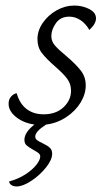

<svg xmlns="http://www.w3.org/2000/svg" viewBox="-20 -437 400 692"><path d="M326 -371Q326 -351 302 -329Q289 -352 270 -364.5Q251 -377 230 -377Q198 -377 181.5 -353.5Q165 -330 165 -307Q165 -288 178 -273Q191 -258 219 -235Q253 -206 271 -183Q289 -160 289 -129Q289 -98 270.5 -67.5Q252 -37 219 -15Q186 7 146 12Q107 37 107 55Q107 63 113.5 68Q120 73 133 79Q150 87 159 95Q168 103 168 117Q168 139 145.5 167Q123 195 92.5 215Q62 235 40 235Q28 235 20.5 229.5Q13 224 13 217Q46 208 71.5 191.5Q97 175 111 157Q125 139 125 127Q125 120 119 115Q113 110 100 103Q84 94 76 87Q68 80 68 67Q68 40 104 12Q64 6 37.5 -15.5Q11 -37 11 -63Q11 -79 20 -89Q29 -99 40 -101Q51 -63 76 -44Q101 -25 137 -25Q182 -25 209 -50.5Q236 -76 236 -110Q236 -135 221.5 -154Q207 -173 178 -198Q146 -226 130.5 -246.5Q115 -267 115 -296Q115 -327 134.5 -355Q154 -383 184.5 -400Q215 -417 248 -417Q277 -417 301.5 -404.5Q326 -392 326 -371Z"/></svg>

Font: Charmonman
Style: Regular
Weight: 400
Designer: Ekaluck Peanpanawate
Foundry: Cadson Demak Co.,Ltd.
Version: Version 1.000; ttfautohint (v1.6)